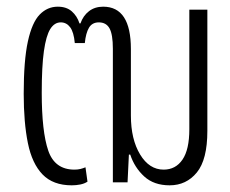

<svg xmlns="http://www.w3.org/2000/svg" viewBox="-20 -546 688 575"><path d="M195 9Q139 9 107.5 -23.5Q76 -56 63.5 -117.5Q51 -179 51 -265Q51 -365 63.5 -422Q76 -479 99 -502.5Q122 -526 153 -526Q179 -526 195 -512Q211 -498 218 -476H221Q229 -499 246.5 -512.5Q264 -526 289 -526Q372 -526 372 -399V-200Q372 -129 399.5 -83.5Q427 -38 470 -38Q506 -38 526.5 -68Q547 -98 547 -159V-517H601V-154Q601 -68 569.5 -29.5Q538 9 488 9Q441 9 412 -17.5Q383 -44 370 -83H366L362 0H318V-400Q318 -443 308 -461Q298 -479 276 -479Q256 -479 246.5 -463Q237 -447 234 -417H204Q201 -450 190 -464.5Q179 -479 162 -479Q143 -479 130.5 -459Q118 -439 111.5 -393Q105 -347 105 -268Q105 -152 124.5 -95Q144 -38 203 -38Q213 -38 221 -40Q229 -42 236 -45L242 -2Q233 4 220.5 6.5Q208 9 195 9Z"/></svg>

Font: Noto Sans Thai UI ExtCond Light
Style: Regular
Weight: 300
Width: 2
Designer: Monotype Design Team
Foundry: Monotype Imaging Inc.
Version: Version 2.000; ttfautohint (v1.8.4.7-5d5b)